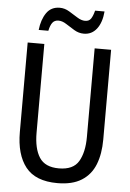

<svg xmlns="http://www.w3.org/2000/svg" viewBox="-61 -956 685 1011"><g transform="rotate(5 281.5 -451.0)"><path d="M281 10Q165 10 113 -56Q61 -122 61 -241V-714H149V-245Q149 -161 179 -114.5Q209 -68 282 -68Q358 -68 386.5 -116.5Q415 -165 415 -246V-714H502V-240Q502 -164 480 -108Q458 -52 409 -21Q360 10 281 10ZM113 -785Q119 -840 143.5 -875.5Q168 -911 214 -911Q240 -911 264 -896.5Q288 -882 310 -868Q332 -854 352 -854Q373 -854 383 -869Q393 -884 400 -912H450Q445 -853 419 -819.5Q393 -786 351 -786Q324 -786 300 -800.5Q276 -815 254.5 -829Q233 -843 213 -843Q192 -843 181 -828.5Q170 -814 164 -785Z"/></g></svg>

Font: Noto Sans Mono SemiCondensed
Style: Regular
Weight: 400
Width: 4
Designer: Monotype Design Team
Foundry: Monotype Imaging Inc.
Version: Version 2.014